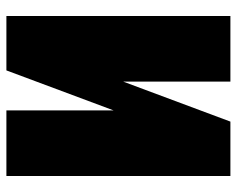

<svg xmlns="http://www.w3.org/2000/svg" viewBox="-90 -650 740 600"><g transform="rotate(90 280.0 -350.0)"><path d="M530 0H325V-335L200 0H30V-700H235V-365L360 -700H530Z"/></g></svg>

Font: Tektur Condensed Black
Style: Regular
Weight: 900
Width: 3
Designer: Adam Jagosz
Foundry: Adam Jagosz
Version: Version 1.005;gftools[0.9.30]